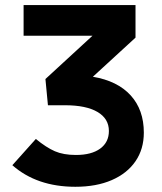

<svg xmlns="http://www.w3.org/2000/svg" viewBox="-20 -713 626 743"><path d="M271.5 9.8Q122.6 9.8 27.8 -73.7L118.7 -175.3Q159.2 -142.1 192.4 -127.7Q225.6 -113.3 273.9 -113.3Q334 -113.3 367.7 -137.9Q401.4 -162.6 401.4 -206.1Q401.4 -253.9 357.2 -279.8Q313 -305.7 231.4 -305.7H165.5L155.8 -407.2L337.9 -574.7H71.3V-693.4H504.4V-567.4L339.4 -416Q434.6 -399.9 485.6 -344Q536.6 -288.1 536.6 -199.7Q536.6 -136.2 504.4 -89.1Q472.2 -42 412.6 -16.1Q353 9.8 271.5 9.8Z"/></svg>

Font: Cascadia Code NF
Style: Bold
Weight: 700
Monospace: yes
Designer: Aaron Bell
Foundry: Saja Typeworks
Version: Version 2404.023; ttfautohint (v1.8.4)